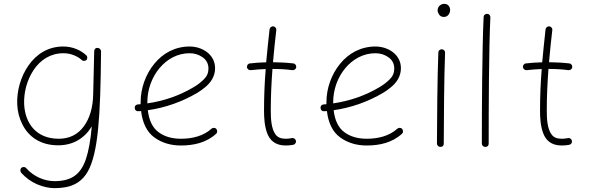

<svg xmlns="http://www.w3.org/2000/svg" viewBox="-20 -749 3074 1002"><path d="M286.6 -24.9C168 -24.9 110.8 -106.4 106 -205.1C103.5 -266.1 120.6 -331.5 155.8 -384.3C190.9 -436.5 243.7 -471.2 310.5 -471.2C352.1 -471.2 384.8 -454.6 404.8 -437.5C410.6 -430.2 422.9 -429.2 430.2 -435.1C437.5 -441.4 437 -453.6 430.7 -460C402.8 -485.8 361.3 -506.3 310.1 -506.3C231.4 -506.3 169.9 -466.8 128.9 -407.7C87.4 -348.6 67.4 -274.4 69.8 -205.6C71.3 -167 80.6 -131.8 97.2 -99.1C130.4 -33.7 192.4 9.3 283.7 9.3C363.3 9.3 422.4 -28.8 459 -89.4C452.6 -15.6 441.9 42 427.7 83.5C398.4 166.5 347.7 196.3 263.7 196.3C214.4 196.3 156.2 173.8 116.7 128.4C110.8 121.1 98.6 120.6 91.3 127C85 133.3 84.5 145.5 90.8 152.8C114.7 179.2 142.1 199.2 173.8 212.9C205.6 226.1 235.8 232.9 264.6 232.9C348.1 232.9 403.3 208 439 144.5C492.2 48.3 504.4 -140.6 507.3 -477.5V-479V-482.9C507.3 -483.4 507.3 -483.9 506.8 -484.4C505.9 -488.8 503.9 -492.2 500.5 -494.6C497.6 -497.1 494.1 -498.5 490.7 -499C489.3 -499.5 487.3 -499.5 485.8 -499C481 -498.5 477.1 -496.1 474.6 -491.7C473.1 -489.3 472.2 -486.8 471.7 -483.9L466.3 -255.9C464.8 -187 448.2 -131.3 417 -88.9C385.3 -46.4 341.8 -24.9 286.6 -24.9Z M1107.9 -50.8C1115.2 -57.1 1115.2 -68.8 1108.9 -76.2C1102.5 -83.5 1090.8 -83.5 1083.5 -77.1C1042 -39.6 984.9 -24.9 924.3 -24.9C877.4 -24.9 838.4 -36.1 807.6 -59.1C776.9 -81.5 757.8 -119.6 751.5 -173.8C843.8 -187 930.2 -217.8 1010.7 -265.1C1022.9 -272.5 1036.1 -281.7 1050.3 -293.5C1079.1 -316.9 1102.5 -349.6 1102.5 -393.1C1102.5 -465.8 1034.2 -506.3 969.7 -506.3C893.6 -506.3 829.6 -471.2 784.7 -415.5C739.3 -359.9 713.9 -287.6 713.9 -214.8V-205.1C709.5 -204.6 704.6 -204.6 699.7 -204.1C688 -202.6 682.6 -196.3 683.1 -185.1C684.6 -173.3 690.9 -168 702.1 -168.5C707 -168.9 711.9 -168.9 716.3 -169.4C724.1 -105.5 747.1 -59.6 785.6 -31.7C824.2 -3.9 870.1 10.3 924.3 10.3C990.2 10.3 1056.6 -3.9 1107.9 -50.8ZM969.2 -471.2C995.1 -471.2 1018.1 -463.9 1038.1 -449.7C1058.1 -435.1 1067.9 -415.5 1067.9 -391.1C1067.9 -369.1 1060.1 -350.6 1043.9 -335C1027.8 -318.8 1010.3 -305.7 991.2 -294.4C917.5 -250.5 836.9 -222.2 749 -209.5V-216.3C749 -347.7 843.8 -471.2 969.2 -471.2Z M1525.9 -398.4C1527.3 -407.7 1520 -417.5 1510.7 -418C1478 -421.9 1442.4 -423.8 1404.8 -424.3C1409.2 -480.5 1415.5 -535.6 1421.9 -591.8C1423.3 -601.1 1416 -610.8 1406.2 -611.3C1397 -612.8 1388.2 -605.5 1386.7 -595.7C1380.4 -538.6 1374.5 -481.9 1369.1 -423.8C1340.3 -423.3 1312 -421.4 1284.2 -418C1274.4 -417.5 1268.1 -407.7 1268.6 -398.4C1270 -388.7 1278.8 -382.3 1288.1 -382.8C1313 -385.7 1339.4 -387.7 1366.7 -388.7C1360.8 -317.9 1357.9 -246.1 1357.9 -173.3C1357.9 -137.7 1359.9 -92.3 1374 -54.7C1387.7 -17.1 1416.5 10.3 1470.7 10.3C1483.4 10.3 1496.6 9.3 1510.3 6.8C1519.5 4.9 1526.4 -4.4 1524.4 -14.2C1522.5 -23.4 1513.2 -30.3 1503.9 -28.3C1492.7 -25.9 1481.4 -24.9 1470.7 -24.9C1446.3 -24.9 1428.7 -32.2 1418 -47.4C1396 -77.1 1393.1 -126.5 1393.1 -173.3C1393.1 -246.1 1396.5 -317.4 1401.9 -389.2C1439.9 -389.2 1474.6 -387.2 1506.3 -382.8C1515.6 -382.3 1525.4 -388.7 1525.9 -398.4Z M2077.6 -50.8C2085 -57.1 2085 -68.8 2078.6 -76.2C2072.3 -83.5 2060.5 -83.5 2053.2 -77.1C2011.7 -39.6 1954.6 -24.9 1894 -24.9C1847.2 -24.9 1808.1 -36.1 1777.3 -59.1C1746.6 -81.5 1727.5 -119.6 1721.2 -173.8C1813.5 -187 1899.9 -217.8 1980.5 -265.1C1992.7 -272.5 2005.9 -281.7 2020 -293.5C2048.8 -316.9 2072.3 -349.6 2072.3 -393.1C2072.3 -465.8 2003.9 -506.3 1939.5 -506.3C1863.3 -506.3 1799.3 -471.2 1754.4 -415.5C1709 -359.9 1683.6 -287.6 1683.6 -214.8V-205.1C1679.2 -204.6 1674.3 -204.6 1669.4 -204.1C1657.7 -202.6 1652.3 -196.3 1652.8 -185.1C1654.3 -173.3 1660.6 -168 1671.9 -168.5C1676.8 -168.9 1681.6 -168.9 1686 -169.4C1693.8 -105.5 1716.8 -59.6 1755.4 -31.7C1793.9 -3.9 1839.8 10.3 1894 10.3C1960 10.3 2026.4 -3.9 2077.6 -50.8ZM1939 -471.2C1964.8 -471.2 1987.8 -463.9 2007.8 -449.7C2027.8 -435.1 2037.6 -415.5 2037.6 -391.1C2037.6 -369.1 2029.8 -350.6 2013.7 -335C1997.6 -318.8 1980 -305.7 1960.9 -294.4C1887.2 -250.5 1806.6 -222.2 1718.8 -209.5V-216.3C1718.8 -347.7 1813.5 -471.2 1939 -471.2Z M2263.7 -694.8C2263.7 -688.5 2266.1 -681.6 2271.5 -673.3C2276.4 -665 2284.7 -660.6 2296.9 -660.6C2316.9 -660.6 2329.1 -678.7 2329.1 -698.2C2329.1 -710 2320.3 -729 2299.3 -729C2277.8 -729 2263.7 -712.4 2263.7 -694.8ZM2286.1 -491.7H2284.7C2275.4 -491.7 2267.6 -484.9 2267.6 -475.1C2262.7 -360.8 2260.3 -100.6 2260.3 0C2260.3 9.8 2268.1 17.6 2277.8 17.6C2290 17.6 2295.9 11.7 2295.9 0C2295.9 -101.1 2297.9 -361.3 2302.7 -473.1V-474.6C2302.7 -483.9 2295.9 -491.7 2286.1 -491.7Z M2522.5 -676.8C2512.2 -677.2 2503.9 -669.9 2503.9 -660.2C2496.1 -493.7 2494.6 -190.4 2494.6 0C2494.6 9.8 2502.4 17.6 2512.2 17.6C2524.4 17.6 2530.3 11.7 2530.3 0C2530.3 -189.9 2531.2 -493.7 2539.1 -658.2C2539.6 -668.5 2532.2 -676.8 2522.5 -676.8Z M2966.3 -398.4C2967.8 -407.7 2960.4 -417.5 2951.2 -418C2918.5 -421.9 2882.8 -423.8 2845.2 -424.3C2849.6 -480.5 2856 -535.6 2862.3 -591.8C2863.8 -601.1 2856.4 -610.8 2846.7 -611.3C2837.4 -612.8 2828.6 -605.5 2827.1 -595.7C2820.8 -538.6 2814.9 -481.9 2809.6 -423.8C2780.8 -423.3 2752.4 -421.4 2724.6 -418C2714.8 -417.5 2708.5 -407.7 2709 -398.4C2710.4 -388.7 2719.2 -382.3 2728.5 -382.8C2753.4 -385.7 2779.8 -387.7 2807.1 -388.7C2801.3 -317.9 2798.3 -246.1 2798.3 -173.3C2798.3 -137.7 2800.3 -92.3 2814.5 -54.7C2828.1 -17.1 2856.9 10.3 2911.1 10.3C2923.8 10.3 2937 9.3 2950.7 6.8C2960 4.9 2966.8 -4.4 2964.8 -14.2C2962.9 -23.4 2953.6 -30.3 2944.3 -28.3C2933.1 -25.9 2921.9 -24.9 2911.1 -24.9C2886.7 -24.9 2869.1 -32.2 2858.4 -47.4C2836.4 -77.1 2833.5 -126.5 2833.5 -173.3C2833.5 -246.1 2836.9 -317.4 2842.3 -389.2C2880.4 -389.2 2915 -387.2 2946.8 -382.8C2956.1 -382.3 2965.8 -388.7 2966.3 -398.4Z"/></svg>

Font: Mikhak ExtraLight
Style: Regular
Weight: 200
Designer: Amin Abedi
Version: Version 3.2